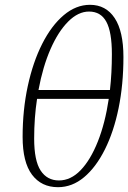

<svg xmlns="http://www.w3.org/2000/svg" viewBox="-20 -765 533 798"><path d="M221 13Q152 13 113 -39Q74 -91 74 -196Q74 -308 95.5 -407.5Q117 -507 155.5 -583Q194 -659 245 -702Q296 -745 354 -745Q420 -745 456.5 -690Q493 -635 493 -528Q493 -414 473 -316Q453 -218 416 -144Q379 -70 329.5 -28.5Q280 13 221 13ZM350 -717Q305 -717 263.5 -675.5Q222 -634 190 -561Q158 -488 140 -391H437Q441 -426 443 -463.5Q445 -501 445 -540Q445 -632 422 -674.5Q399 -717 350 -717ZM225 -15Q274 -15 315 -57.5Q356 -100 386.5 -176.5Q417 -253 432 -354H134Q122 -276 122 -189Q122 -97 149 -56Q176 -15 225 -15Z"/></svg>

Font: Source Serif Pro Light
Style: Italic
Weight: 300
Italic angle: -12°
Designer: Frank Grießhammer
Foundry: Adobe Systems Incorporated
Version: Version 3.001;hotconv 1.0.111;makeotfexe 2.5.65597